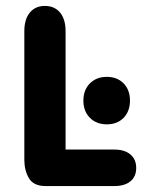

<svg xmlns="http://www.w3.org/2000/svg" viewBox="-20 -627 479 647"><path d="M201 -123V-522Q201 -562 182.5 -584.5Q164 -607 131 -607Q99 -607 80.5 -584.5Q62 -562 62 -522V-88Q62 -53 77.5 -26.5Q93 0 134 0H365Q400 0 419.5 -16Q439 -32 439 -61Q439 -90 419.5 -106.5Q400 -123 365 -123ZM340 -368Q305 -368 283 -346Q261 -324 261 -288Q261 -252 283 -230Q305 -208 340 -208Q375 -208 396.5 -230Q418 -252 418 -288Q418 -324 396.5 -346Q375 -368 340 -368Z"/></svg>

Font: Beiruti ExtraBold
Style: Regular
Weight: 800
Designer: Arlette Boutros
Foundry: Boutros
Version: Version 1.41